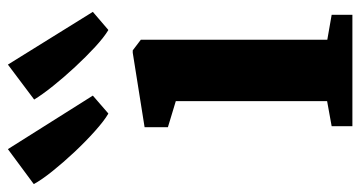

<svg xmlns="http://www.w3.org/2000/svg" viewBox="-347 -679 912 486"><g transform="rotate(-90 109.0 -436.0)"><path d="M32.5 0V-52.5L96 -64V-447L30 -467V-526L218.5 -556H224.5L251.5 -535.5V-63.5L314.5 -52.5V0ZM64 -618Q46 -628.5 20 -651.8Q-6 -675 -32.8 -703.5Q-59.5 -732 -81.5 -759.5Q-103.5 -787 -114 -806.5L-25.5 -872L110 -657L65 -618ZM275.5 -618Q258 -628.5 233.2 -651.2Q208.5 -674 182.5 -702Q156.5 -730 134.5 -757.5Q112.5 -785 100 -805.5L188.5 -872L322 -657L276.5 -618Z"/></g></svg>

Font: Merriweather 48pt ExtraBold
Style: Regular
Weight: 800
Version: Version 2.100